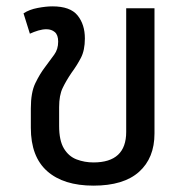

<svg xmlns="http://www.w3.org/2000/svg" viewBox="-20 -574 587 604"><path d="M274 10Q180 10 128.5 -35.5Q77 -81 77 -172V-233Q77 -283 91 -312Q105 -341 121 -362Q138 -385 150.5 -402Q163 -419 163 -443Q163 -464 152.5 -473Q142 -482 126 -482Q114 -482 100.5 -478Q87 -474 74 -468L54 -532Q72 -544 98.5 -549Q125 -554 145 -554Q201 -554 224 -525.5Q247 -497 247 -453Q247 -416 234.5 -392Q222 -368 205 -345Q188 -320 177 -297Q166 -274 166 -237V-178Q166 -132 181 -107Q196 -82 221 -72.5Q246 -63 274 -63Q377 -63 377 -159V-548H466V-154Q466 -77 417.5 -33.5Q369 10 274 10Z"/></svg>

Font: TSCustom
Style: Regular
Weight: 400
Designer: Monotype Design Team
Foundry: Monotype Imaging Inc.
Version: Version 2.004; ttfautohint (v1.8.3) -l 8 -r 50 -G 200 -x 14 